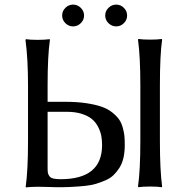

<svg xmlns="http://www.w3.org/2000/svg" viewBox="-20 -820 826 843"><path d="M456.3 -718.3Q441.9 -732.4 441.9 -752Q441.9 -771.5 456.3 -785.6Q470.7 -799.8 490.2 -799.8Q509.8 -799.8 523.9 -785.6Q538.1 -771.5 538.1 -752Q538.1 -732.4 523.9 -718.3Q509.8 -704.1 490.2 -704.1Q470.7 -704.1 456.3 -718.3ZM267.1 -718.3Q252.9 -732.4 252.9 -752Q252.9 -771.5 267.1 -785.6Q281.2 -799.8 300.8 -799.8Q320.3 -799.8 334.7 -785.6Q349.1 -771.5 349.1 -752Q349.1 -732.4 334.7 -718.3Q320.3 -704.1 300.8 -704.1Q281.2 -704.1 267.1 -718.3ZM596.2 -445.8Q596.2 -570.8 585.9 -646L587.9 -648.9Q606.4 -646 639.2 -646Q671.9 -646 689.9 -648.9L691.9 -646Q682.1 -579.6 682.1 -445.8V-201.2Q682.1 -72.3 691.9 -1L689.9 2Q671.9 -1 639.2 -1Q606.4 -1 587.9 2L585.9 -1Q596.2 -72.3 596.2 -201.2ZM147.9 0Q132.8 0 119.4 0.7Q106 1.5 100.1 2L94.2 2.9L92.8 0Q103 -71.3 103 -200.2V-444.8Q103 -563 91.8 -645L94.2 -647.9Q111.8 -645 146 -645Q161.6 -645 174.6 -645.8Q187.5 -646.5 192.9 -647.5L198.2 -647.9L199.2 -645Q189 -575.2 189 -444.8V-373H267.1Q318.4 -373 358.9 -366.9Q399.4 -360.8 426.5 -351.3Q453.6 -341.8 472.9 -326.2Q492.2 -310.5 502.7 -295.7Q513.2 -280.8 519 -259.5Q524.9 -238.3 526.4 -221.9Q527.8 -205.6 527.8 -183.1Q527.8 -151.9 522 -126.7Q516.1 -101.6 504.4 -83.3Q492.7 -64.9 478.3 -51Q463.9 -37.1 442.6 -28.1Q421.4 -19 401.4 -12.9Q381.3 -6.8 353.8 -3.9Q326.2 -1 303.7 0Q284.7 1.5 250 2Q228.5 2.4 194.8 1Q159.7 0 147.9 0ZM189 -329.1V-84Q189 -69.3 190.2 -61.8Q191.4 -54.2 196.8 -46.6Q202.1 -39.1 214.1 -36.1Q226.1 -33.2 246.1 -33.2Q428.2 -33.2 428.2 -183.1Q428.2 -205.1 424.6 -224.1Q420.9 -243.2 410.6 -263.2Q400.4 -283.2 383.8 -297.1Q367.2 -311 339.1 -320.1Q311 -329.1 273.9 -329.1Z"/></svg>

Font: Linux Biolinum G
Style: Regular
Weight: 400
Designer: Philipp H. Poll
Foundry: Philipp H. Poll
Version: Version 1.1.0 ; ttfautohint (v1.6)